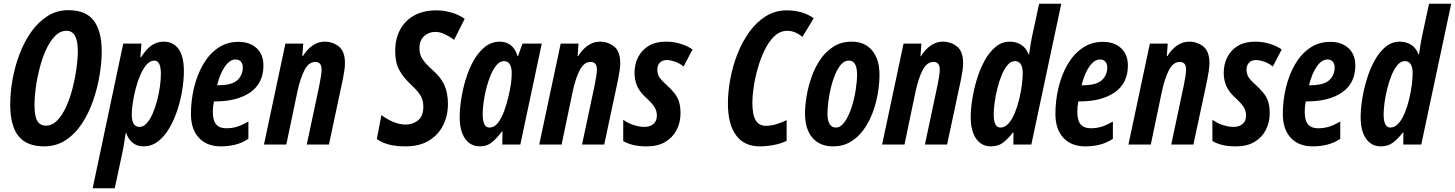

<svg xmlns="http://www.w3.org/2000/svg" viewBox="-20 -780 7851 1036"><path d="M217.8 9.8Q125 9.8 80.1 -45.2Q35.2 -100.1 35.2 -216.8Q35.2 -282.7 48.1 -353.5Q61 -424.3 86.4 -490.5Q111.8 -556.6 149.7 -609.6Q187.5 -662.6 237.3 -693.8Q287.1 -725.1 349.1 -725.1Q442.9 -725.1 485.8 -668.9Q528.8 -612.8 528.8 -502Q528.8 -445.3 517.8 -377Q506.8 -308.6 483.6 -240.5Q460.4 -172.4 423.8 -115.7Q387.2 -59.1 335.9 -24.7Q284.7 9.8 217.8 9.8ZM228 -102.1Q261.7 -102.1 289.1 -130.4Q316.4 -158.7 337.2 -204.6Q357.9 -250.5 371.8 -304.7Q385.7 -358.9 392.8 -411.6Q399.9 -464.4 399.9 -504.9Q399.9 -613.8 338.9 -613.8Q303.7 -613.8 275.9 -584.7Q248 -555.7 227.3 -509Q206.5 -462.4 192.9 -408.4Q179.2 -354.5 172.6 -303.5Q166 -252.4 166 -215.8Q166 -151.4 181.6 -126.7Q197.3 -102.1 228 -102.1Z M480 235.8 645 -544.9H743.2L737.3 -471.2H741.2Q769 -515.1 798.3 -535.2Q827.6 -555.2 863.3 -555.2Q914.1 -555.2 943.1 -516.1Q972.2 -477.1 972.2 -396Q972.2 -349.1 963.4 -294.4Q954.6 -239.7 937 -186Q919.4 -132.3 893.3 -87.9Q867.2 -43.5 832.3 -16.8Q797.4 9.8 753.9 9.8Q720.2 9.8 696.3 -9.3Q672.4 -28.3 661.1 -62H658.2Q654.8 -35.2 650.4 -10.7Q646 13.7 643.1 30.8L599.1 235.8ZM732.9 -95.2Q753.9 -95.2 771.7 -115Q789.6 -134.8 803.7 -167.2Q817.9 -199.7 827.9 -237.8Q837.9 -275.9 843 -313.5Q848.1 -351.1 848.1 -380.9Q848.1 -453.1 813 -453.1Q790 -453.1 771 -431.4Q752 -409.7 737.1 -375.2Q722.2 -340.8 711.9 -301Q701.7 -261.2 696.3 -224.4Q690.9 -187.5 690.9 -162.1Q690.9 -95.2 732.9 -95.2Z M1171.4 9.8Q1096.2 9.8 1053.2 -36.4Q1010.3 -82.5 1010.3 -165Q1010.3 -237.3 1026.9 -306.6Q1043.5 -376 1075.7 -431.9Q1107.9 -487.8 1156 -521Q1204.1 -554.2 1267.1 -554.2Q1327.1 -554.2 1364.3 -520.5Q1401.4 -486.8 1401.4 -426.8Q1401.4 -331.5 1331.1 -282.2Q1260.7 -232.9 1142.1 -232.9H1134.3Q1128.4 -206.1 1128.4 -178.2Q1128.4 -129.9 1146.5 -108.9Q1164.6 -87.9 1200.2 -87.9Q1231.9 -87.9 1258.3 -95.9Q1284.7 -104 1320.3 -124V-30.8Q1284.7 -7.8 1247.8 1Q1210.9 9.8 1171.4 9.8ZM1151.4 -319.8H1154.3Q1231 -319.8 1260.5 -347.2Q1290 -374.5 1290 -416Q1290 -435.5 1280 -447.3Q1270 -459 1250.5 -459Q1220.7 -459 1194.3 -422.1Q1168 -385.3 1151.4 -319.8Z M1404.3 0 1520 -544.9H1616.2L1611.3 -477.1H1614.3Q1636.7 -513.7 1666.7 -534.4Q1696.8 -555.2 1731.9 -555.2Q1774.9 -555.2 1808.1 -529.3Q1841.3 -503.4 1841.3 -439Q1841.3 -420.9 1837.9 -397.9Q1834.5 -375 1829.1 -348.1L1754.9 0H1635.3L1703.1 -319.8Q1707.5 -343.3 1711.4 -365.7Q1715.3 -388.2 1715.3 -404.8Q1715.3 -445.8 1681.2 -445.8Q1646 -445.8 1623.3 -402.3Q1600.6 -358.9 1585 -287.1L1524.9 0Z M2168 9.8Q2119.1 9.8 2080.8 0.5Q2042.5 -8.8 2013.2 -29.8L2038.1 -159.2Q2064 -138.7 2099.4 -123.3Q2134.8 -107.9 2168.9 -107.9Q2207.5 -107.9 2235.8 -130.6Q2264.2 -153.3 2264.2 -205.1Q2264.2 -235.8 2251.5 -260.3Q2238.8 -284.7 2199.2 -321.8Q2155.8 -361.8 2134 -402.6Q2112.3 -443.4 2112.3 -504.9Q2112.3 -567.9 2137.7 -617.4Q2163.1 -667 2213.1 -695.6Q2263.2 -724.1 2335.9 -724.1Q2374.5 -724.1 2415.5 -712.4Q2456.5 -700.7 2487.3 -678.2L2430.2 -564.9Q2403.3 -585 2377.7 -596.4Q2352.1 -607.9 2329.1 -607.9Q2293.9 -607.9 2268.6 -585.2Q2243.2 -562.5 2243.2 -518.1Q2243.2 -487.3 2259 -462.2Q2274.9 -437 2316.4 -399.9Q2358.9 -362.8 2377.9 -320.6Q2397 -278.3 2397 -219.2Q2397 -157.2 2371.6 -105.2Q2346.2 -53.2 2295.2 -21.7Q2244.1 9.8 2168 9.8Z M2570.3 9.8Q2518.6 9.8 2489.5 -32Q2460.4 -73.7 2460.4 -147.9Q2460.4 -191.9 2468.8 -245.8Q2477.1 -299.8 2493.7 -354.2Q2510.3 -408.7 2536.1 -454.1Q2562 -499.5 2597.2 -527.3Q2632.3 -555.2 2677.2 -555.2Q2710.4 -555.2 2735.1 -536.9Q2759.8 -518.6 2772.5 -478H2775.4L2799.3 -544.9H2903.3L2787.6 0H2690.4L2691.4 -70.8H2688.5Q2662.1 -35.2 2635 -12.7Q2607.9 9.8 2570.3 9.8ZM2620.6 -91.8Q2647.5 -91.8 2667 -117.2Q2686.5 -142.6 2700 -179.9Q2713.4 -217.3 2722.2 -252.9Q2733.4 -300.3 2737.3 -330.1Q2741.2 -359.9 2741.2 -383.8Q2741.2 -450.2 2699.2 -450.2Q2678.2 -450.2 2660.4 -429.9Q2642.6 -409.7 2628.7 -377Q2614.7 -344.2 2604.7 -305.7Q2594.7 -267.1 2589.6 -229.7Q2584.5 -192.4 2584.5 -164.1Q2584.5 -91.8 2620.6 -91.8Z M2889.6 0 3005.4 -544.9H3101.6L3096.7 -477.1H3099.6Q3122.1 -513.7 3152.1 -534.4Q3182.1 -555.2 3217.3 -555.2Q3260.3 -555.2 3293.5 -529.3Q3326.7 -503.4 3326.7 -439Q3326.7 -420.9 3323.2 -397.9Q3319.8 -375 3314.5 -348.1L3240.2 0H3120.6L3188.5 -319.8Q3192.9 -343.3 3196.8 -365.7Q3200.7 -388.2 3200.7 -404.8Q3200.7 -445.8 3166.5 -445.8Q3131.3 -445.8 3108.6 -402.3Q3085.9 -358.9 3070.3 -287.1L3010.3 0Z M3471.7 9.8Q3426.8 9.8 3396.2 2.2Q3365.7 -5.4 3342.8 -19V-133.8Q3366.7 -115.7 3398.7 -105.5Q3430.7 -95.2 3456.5 -95.2Q3486.8 -95.2 3505.6 -110.8Q3524.4 -126.5 3524.4 -157.2Q3524.4 -177.2 3514.6 -196.8Q3504.9 -216.3 3471.7 -247.1Q3432.6 -282.2 3418.2 -314.9Q3403.8 -347.7 3403.8 -386.2Q3403.8 -433.1 3423.1 -471.4Q3442.4 -509.8 3480 -532.5Q3517.6 -555.2 3572.8 -555.2Q3615.2 -555.2 3652.8 -543.5Q3690.4 -531.7 3716.8 -513.2L3668.5 -420.9Q3647 -439 3621.8 -447.5Q3596.7 -456.1 3578.6 -456.1Q3554.7 -456.1 3540.8 -442.1Q3526.9 -428.2 3526.9 -403.8Q3526.9 -383.8 3535.6 -367.2Q3544.4 -350.6 3576.7 -321.8Q3601.6 -298.8 3618.4 -278.1Q3635.3 -257.3 3643.6 -231.7Q3651.9 -206.1 3651.9 -168.9Q3651.9 -118.7 3630.6 -78.1Q3609.4 -37.6 3569.1 -13.9Q3528.8 9.8 3471.7 9.8Z M4079.6 9.8Q3995.1 9.8 3951.4 -50.5Q3907.7 -110.8 3907.7 -220.2Q3907.7 -285.6 3920.9 -355.7Q3934.1 -425.8 3960.2 -491.5Q3986.3 -557.1 4024.7 -609.6Q4063 -662.1 4113.3 -693.1Q4163.6 -724.1 4225.6 -724.1Q4265.1 -724.1 4302.5 -714.1Q4339.8 -704.1 4370.6 -681.2L4309.6 -581.1Q4269.5 -613.8 4228.5 -613.8Q4189.5 -613.8 4158.9 -585Q4128.4 -556.2 4106 -510Q4083.5 -463.9 4068.6 -410.9Q4053.7 -357.9 4046.6 -309.1Q4039.6 -260.3 4039.6 -227.1Q4039.6 -160.6 4057.6 -130.9Q4075.7 -101.1 4112.8 -101.1Q4140.1 -101.1 4168.2 -109.6Q4196.3 -118.2 4224.6 -131.8V-20Q4191.9 -4.4 4153.3 2.7Q4114.7 9.8 4079.6 9.8Z M4475.6 9.8Q4403.8 9.8 4363.8 -36.6Q4323.7 -83 4323.7 -167Q4323.7 -209.5 4332.3 -261Q4340.8 -312.5 4358.9 -364.3Q4377 -416 4406.5 -459.2Q4436 -502.4 4478 -528.8Q4520 -555.2 4575.7 -555.2Q4646.5 -555.2 4686 -507.6Q4725.6 -460 4725.6 -377Q4725.6 -329.1 4716.6 -275.9Q4707.5 -222.7 4688.5 -171.9Q4669.4 -121.1 4639.9 -80.1Q4610.4 -39.1 4569.3 -14.6Q4528.3 9.8 4475.6 9.8ZM4489.7 -91.8Q4516.1 -91.8 4537.4 -121.6Q4558.6 -151.4 4573.7 -197Q4588.9 -242.7 4596.7 -291.3Q4604.5 -339.8 4604.5 -377.9Q4604.5 -414.1 4593.8 -433.6Q4583 -453.1 4559.6 -453.1Q4537.1 -453.1 4518.8 -432.6Q4500.5 -412.1 4486.6 -378.9Q4472.7 -345.7 4463.4 -306.9Q4454.1 -268.1 4449.5 -231Q4444.8 -193.8 4444.8 -166Q4444.8 -130.9 4456.1 -111.3Q4467.3 -91.8 4489.7 -91.8Z M4739.7 0 4855.5 -544.9H4951.7L4946.8 -477.1H4949.7Q4972.2 -513.7 5002.2 -534.4Q5032.2 -555.2 5067.4 -555.2Q5110.4 -555.2 5143.6 -529.3Q5176.8 -503.4 5176.8 -439Q5176.8 -420.9 5173.3 -397.9Q5169.9 -375 5164.6 -348.1L5090.3 0H4970.7L5038.6 -319.8Q5043 -343.3 5046.9 -365.7Q5050.8 -388.2 5050.8 -404.8Q5050.8 -445.8 5016.6 -445.8Q4981.4 -445.8 4958.7 -402.3Q4936 -358.9 4920.4 -287.1L4860.4 0Z M5326.7 9.8Q5275.9 9.8 5246.8 -32Q5217.8 -73.7 5217.8 -147.9Q5217.8 -190.4 5226.1 -243.9Q5234.4 -297.4 5251 -352.1Q5267.6 -406.7 5292.7 -452.6Q5317.9 -498.5 5351.8 -526.9Q5385.7 -555.2 5428.7 -555.2Q5463.4 -555.2 5490.2 -538.3Q5517.1 -521.5 5529.8 -486.8H5532.7Q5536.6 -514.2 5540.5 -538.1Q5544.4 -562 5547.9 -579.1L5586.9 -759.8H5706.5L5544.9 0H5447.8L5448.7 -64.9H5445.8Q5417.5 -29.3 5391.4 -9.8Q5365.2 9.8 5326.7 9.8ZM5377.9 -91.8Q5402.3 -91.8 5421.9 -113.8Q5441.4 -135.7 5455.8 -170.7Q5470.2 -205.6 5479.7 -245.6Q5489.3 -285.6 5493.9 -322.5Q5498.5 -359.4 5498.5 -383.8Q5498.5 -450.2 5456.5 -450.2Q5434.1 -450.2 5416 -428.5Q5397.9 -406.7 5384 -372.3Q5370.1 -337.9 5360.6 -298.6Q5351.1 -259.3 5346.4 -223.1Q5341.8 -187 5341.8 -163.1Q5341.8 -91.8 5377.9 -91.8Z M5835.9 9.8Q5760.7 9.8 5717.8 -36.4Q5674.8 -82.5 5674.8 -165Q5674.8 -237.3 5691.4 -306.6Q5708 -376 5740.2 -431.9Q5772.5 -487.8 5820.6 -521Q5868.7 -554.2 5931.6 -554.2Q5991.7 -554.2 6028.8 -520.5Q6065.9 -486.8 6065.9 -426.8Q6065.9 -331.5 5995.6 -282.2Q5925.3 -232.9 5806.6 -232.9H5798.8Q5793 -206.1 5793 -178.2Q5793 -129.9 5811 -108.9Q5829.1 -87.9 5864.7 -87.9Q5896.5 -87.9 5922.9 -95.9Q5949.2 -104 5984.9 -124V-30.8Q5949.2 -7.8 5912.4 1Q5875.5 9.8 5835.9 9.8ZM5815.9 -319.8H5818.8Q5895.5 -319.8 5925 -347.2Q5954.6 -374.5 5954.6 -416Q5954.6 -435.5 5944.6 -447.3Q5934.6 -459 5915 -459Q5885.3 -459 5858.9 -422.1Q5832.5 -385.3 5815.9 -319.8Z M6068.8 0 6184.6 -544.9H6280.8L6275.9 -477.1H6278.8Q6301.3 -513.7 6331.3 -534.4Q6361.3 -555.2 6396.5 -555.2Q6439.5 -555.2 6472.7 -529.3Q6505.9 -503.4 6505.9 -439Q6505.9 -420.9 6502.4 -397.9Q6499 -375 6493.7 -348.1L6419.4 0H6299.8L6367.7 -319.8Q6372.1 -343.3 6376 -365.7Q6379.9 -388.2 6379.9 -404.8Q6379.9 -445.8 6345.7 -445.8Q6310.5 -445.8 6287.8 -402.3Q6265.1 -358.9 6249.5 -287.1L6189.5 0Z M6650.9 9.8Q6606 9.8 6575.4 2.2Q6544.9 -5.4 6522 -19V-133.8Q6545.9 -115.7 6577.9 -105.5Q6609.9 -95.2 6635.7 -95.2Q6666 -95.2 6684.8 -110.8Q6703.6 -126.5 6703.6 -157.2Q6703.6 -177.2 6693.8 -196.8Q6684.1 -216.3 6650.9 -247.1Q6611.8 -282.2 6597.4 -314.9Q6583 -347.7 6583 -386.2Q6583 -433.1 6602.3 -471.4Q6621.6 -509.8 6659.2 -532.5Q6696.8 -555.2 6752 -555.2Q6794.4 -555.2 6832 -543.5Q6869.6 -531.7 6896 -513.2L6847.7 -420.9Q6826.2 -439 6801 -447.5Q6775.9 -456.1 6757.8 -456.1Q6733.9 -456.1 6720 -442.1Q6706.1 -428.2 6706.1 -403.8Q6706.1 -383.8 6714.8 -367.2Q6723.6 -350.6 6755.9 -321.8Q6780.8 -298.8 6797.6 -278.1Q6814.5 -257.3 6822.8 -231.7Q6831.1 -206.1 6831.1 -168.9Q6831.1 -118.7 6809.8 -78.1Q6788.6 -37.6 6748.3 -13.9Q6708 9.8 6650.9 9.8Z M7063 9.8Q6987.8 9.8 6944.8 -36.4Q6901.9 -82.5 6901.9 -165Q6901.9 -237.3 6918.5 -306.6Q6935.1 -376 6967.3 -431.9Q6999.5 -487.8 7047.6 -521Q7095.7 -554.2 7158.7 -554.2Q7218.8 -554.2 7255.9 -520.5Q7293 -486.8 7293 -426.8Q7293 -331.5 7222.7 -282.2Q7152.3 -232.9 7033.7 -232.9H7025.9Q7020 -206.1 7020 -178.2Q7020 -129.9 7038.1 -108.9Q7056.2 -87.9 7091.8 -87.9Q7123.5 -87.9 7149.9 -95.9Q7176.3 -104 7211.9 -124V-30.8Q7176.3 -7.8 7139.4 1Q7102.5 9.8 7063 9.8ZM7043 -319.8H7045.9Q7122.6 -319.8 7152.1 -347.2Q7181.6 -374.5 7181.6 -416Q7181.6 -435.5 7171.6 -447.3Q7161.6 -459 7142.1 -459Q7112.3 -459 7085.9 -422.1Q7059.6 -385.3 7043 -319.8Z M7430.7 9.8Q7379.9 9.8 7350.8 -32Q7321.8 -73.7 7321.8 -147.9Q7321.8 -190.4 7330.1 -243.9Q7338.4 -297.4 7355 -352.1Q7371.6 -406.7 7396.7 -452.6Q7421.9 -498.5 7455.8 -526.9Q7489.7 -555.2 7532.7 -555.2Q7567.4 -555.2 7594.2 -538.3Q7621.1 -521.5 7633.8 -486.8H7636.7Q7640.6 -514.2 7644.5 -538.1Q7648.4 -562 7651.9 -579.1L7690.9 -759.8H7810.5L7648.9 0H7551.8L7552.7 -64.9H7549.8Q7521.5 -29.3 7495.4 -9.8Q7469.2 9.8 7430.7 9.8ZM7481.9 -91.8Q7506.3 -91.8 7525.9 -113.8Q7545.4 -135.7 7559.8 -170.7Q7574.2 -205.6 7583.7 -245.6Q7593.3 -285.6 7597.9 -322.5Q7602.5 -359.4 7602.5 -383.8Q7602.5 -450.2 7560.5 -450.2Q7538.1 -450.2 7520 -428.5Q7502 -406.7 7488 -372.3Q7474.1 -337.9 7464.6 -298.6Q7455.1 -259.3 7450.4 -223.1Q7445.8 -187 7445.8 -163.1Q7445.8 -91.8 7481.9 -91.8Z"/></svg>

Font: Open Sans Condensed
Style: Bold Italic
Weight: 700
Width: 3
Italic angle: -12°
Designer: Monotype Design Team
Foundry: Monotype Imaging Inc.
Version: Version 3.003; ttfautohint (v1.8.4)